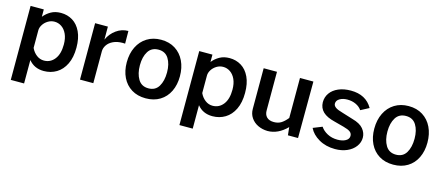

<svg xmlns="http://www.w3.org/2000/svg" viewBox="-49 -1058 4007 1742"><g transform="rotate(15 1954.5 -187.5)"><path d="M76 -530V165H201V-55C235.7 -11.7 283 10 343 10C387 10 426.7 -0.7 462 -22C497.3 -43.3 525.2 -75 545.5 -117C565.8 -159 576 -210.3 576 -271C576 -329.7 566.5 -379.2 547.5 -419.5C528.5 -459.8 502.7 -490 470 -510C437.3 -530 400.7 -540 360 -540C324 -540 292.8 -532.5 266.5 -517.5C240.2 -502.5 218 -483.7 200 -461V-530ZM419.5 -131C393.8 -98.3 360.7 -82 320 -82C294.7 -82 271.5 -90 250.5 -106C229.5 -122 213 -143 201 -169V-334C201 -351.3 206.5 -368.8 217.5 -386.5C228.5 -404.2 243.5 -418.8 262.5 -430.5C281.5 -442.2 302 -448 324 -448C348 -448 370.2 -441.2 390.5 -427.5C410.8 -413.8 427.2 -393.7 439.5 -367C451.8 -340.3 458 -307.7 458 -269C458 -209.7 445.2 -163.7 419.5 -131Z M682 -530V0H807V-299C807 -319.7 813.3 -339.5 826 -358.5C838.7 -377.5 857.3 -392.8 882 -404.5C906.7 -416.2 936.3 -422 971 -422C981 -422 988.3 -421.7 993 -421L992 -540C950.7 -540 913 -527.7 879 -503C845 -478.3 819.3 -446.7 802 -408V-530Z M1167 -24.5C1204.3 -1.5 1248.7 10 1300 10C1351.3 10 1395.8 -1.5 1433.5 -24.5C1471.2 -47.5 1500 -79.7 1520 -121C1540 -162.3 1550 -209.7 1550 -263C1550 -317 1540 -364.8 1520 -406.5C1500 -448.2 1471.3 -480.8 1434 -504.5C1396.7 -528.2 1352.3 -540 1301 -540C1251 -540 1207.2 -528.3 1169.5 -505C1131.8 -481.7 1102.7 -449 1082 -407C1061.3 -365 1051 -316.7 1051 -262C1051 -208.7 1061 -161.5 1081 -120.5C1101 -79.5 1129.7 -47.5 1167 -24.5ZM1397 -135.5C1376.3 -101.2 1344.3 -84 1301 -84C1257.7 -84 1225.5 -101.3 1204.5 -136C1183.5 -170.7 1173 -214.3 1173 -267C1173 -319.7 1183.5 -362.8 1204.5 -396.5C1225.5 -430.2 1257.7 -447 1301 -447C1343.7 -447 1375.5 -430.2 1396.5 -396.5C1417.5 -362.8 1428 -319.7 1428 -267C1428 -213.7 1417.7 -169.8 1397 -135.5Z M1660 -530V165H1785V-55C1819.7 -11.7 1867 10 1927 10C1971 10 2010.7 -0.7 2046 -22C2081.3 -43.3 2109.2 -75 2129.5 -117C2149.8 -159 2160 -210.3 2160 -271C2160 -329.7 2150.5 -379.2 2131.5 -419.5C2112.5 -459.8 2086.7 -490 2054 -510C2021.3 -530 1984.7 -540 1944 -540C1908 -540 1876.8 -532.5 1850.5 -517.5C1824.2 -502.5 1802 -483.7 1784 -461V-530ZM2003.5 -131C1977.8 -98.3 1944.7 -82 1904 -82C1878.7 -82 1855.5 -90 1834.5 -106C1813.5 -122 1797 -143 1785 -169V-334C1785 -351.3 1790.5 -368.8 1801.5 -386.5C1812.5 -404.2 1827.5 -418.8 1846.5 -430.5C1865.5 -442.2 1886 -448 1908 -448C1932 -448 1954.2 -441.2 1974.5 -427.5C1994.8 -413.8 2011.2 -393.7 2023.5 -367C2035.8 -340.3 2042 -307.7 2042 -269C2042 -209.7 2029.2 -163.7 2003.5 -131Z M2355 -10.5C2382.3 2.5 2412.3 9.3 2445 10C2510.3 10 2571 -18.3 2627 -75L2635 0H2730L2732 -531H2606V-155C2586 -130.3 2566.5 -112.2 2547.5 -100.5C2528.5 -88.8 2506 -83 2480 -83C2450 -83 2427.3 -90.8 2412 -106.5C2396.7 -122.2 2389.3 -143.7 2390 -171V-531H2265V-149C2265 -117.7 2273.2 -90 2289.5 -66C2305.8 -42 2327.7 -23.5 2355 -10.5Z M2926.5 -28C2970.2 -2.7 3021 10 3079 10C3120.3 10 3157.5 2.8 3190.5 -11.5C3223.5 -25.8 3249.5 -45.7 3268.5 -71C3287.5 -96.3 3297 -124.3 3297 -155C3297 -184.3 3286.7 -211.7 3266 -237C3245.3 -262.3 3210.3 -281.7 3161 -295L3061 -326C3029 -334.7 3006.2 -344 2992.5 -354C2978.8 -364 2972 -375.7 2972 -389C2972 -408.3 2981.8 -423.8 3001.5 -435.5C3021.2 -447.2 3045.3 -453 3074 -453C3103.3 -453 3130 -447.3 3154 -436C3178 -424.7 3196.3 -409.3 3209 -390L3287 -431C3245.7 -503.7 3177.7 -540 3083 -540C3039 -540 3000.3 -532.8 2967 -518.5C2933.7 -504.2 2908 -484.3 2890 -459C2872 -433.7 2863 -404.7 2863 -372C2863.7 -336 2876.2 -306.3 2900.5 -283C2924.8 -259.7 2962 -242 3012 -230L3102 -206C3132 -198 3153.3 -189.2 3166 -179.5C3178.7 -169.8 3185 -157 3185 -141C3185 -121.7 3175 -106.3 3155 -95C3135 -83.7 3109.7 -78 3079 -78C3043 -78 3011 -85.5 2983 -100.5C2955 -115.5 2933.7 -134.3 2919 -157L2834 -123C2852 -85 2882.8 -53.3 2926.5 -28Z M3492 -24.5C3529.3 -1.5 3573.7 10 3625 10C3676.3 10 3720.8 -1.5 3758.5 -24.5C3796.2 -47.5 3825 -79.7 3845 -121C3865 -162.3 3875 -209.7 3875 -263C3875 -317 3865 -364.8 3845 -406.5C3825 -448.2 3796.3 -480.8 3759 -504.5C3721.7 -528.2 3677.3 -540 3626 -540C3576 -540 3532.2 -528.3 3494.5 -505C3456.8 -481.7 3427.7 -449 3407 -407C3386.3 -365 3376 -316.7 3376 -262C3376 -208.7 3386 -161.5 3406 -120.5C3426 -79.5 3454.7 -47.5 3492 -24.5ZM3722 -135.5C3701.3 -101.2 3669.3 -84 3626 -84C3582.7 -84 3550.5 -101.3 3529.5 -136C3508.5 -170.7 3498 -214.3 3498 -267C3498 -319.7 3508.5 -362.8 3529.5 -396.5C3550.5 -430.2 3582.7 -447 3626 -447C3668.7 -447 3700.5 -430.2 3721.5 -396.5C3742.5 -362.8 3753 -319.7 3753 -267C3753 -213.7 3742.7 -169.8 3722 -135.5Z"/></g></svg>

Font: Morrison SemiBold
Style: Regular
Weight: 600
Designer: Pablo Impallari, Rodrigo Fuenzalida (Modified by Dan O. Williams)
Version: Version 0.030; ttfautohint (v1.8.1)